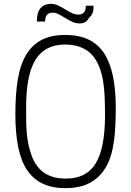

<svg xmlns="http://www.w3.org/2000/svg" viewBox="-20 -971 683 1000"><path d="M321 9Q253 9 203.5 -14Q154 -37 122 -84Q90 -131 75 -204Q60 -277 60 -377Q60 -481 73 -558.5Q86 -636 117 -687Q148 -738 197.5 -763.5Q247 -789 321 -789Q457 -789 520 -697Q583 -605 583 -410Q583 -334 578 -276.5Q573 -219 561.5 -175Q550 -131 530.5 -98.5Q511 -66 483 -42Q423 9 321 9ZM325 -41Q431 -41 479 -121Q527 -201 527 -370Q527 -423 525 -468.5Q523 -514 516 -555Q498 -651 449.5 -695Q401 -739 318 -739Q215 -739 165.5 -661Q116 -583 116 -410Q116 -370 116.5 -337.5Q117 -305 119.5 -277.5Q122 -250 126.5 -226Q131 -202 139 -178Q179 -41 320 -41ZM396 -849Q375 -849 356.5 -857.5Q338 -866 321 -876.5Q304 -887 287.5 -896Q271 -905 254 -905Q215 -905 215 -859H172Q172 -908 192 -929.5Q212 -951 246 -951Q266 -951 284 -942Q302 -933 319 -922.5Q336 -912 353 -903.5Q370 -895 388 -895Q405 -895 416 -905Q427 -915 427 -941H467Q468 -916 461.5 -901.5Q455 -887 444 -879Q430 -849 396 -849Z"/></svg>

Font: Tanohe Sans Light
Style: Regular
Weight: 300
Designer: Village Type and Design LLC & Cristiano Sobral
Foundry: Cooper Hewitt Smithsonian Design Museum
Version: Version 1.00;September 29, 2021;FontCreator 13.0.0.2655 64-b